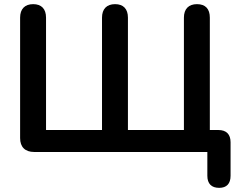

<svg xmlns="http://www.w3.org/2000/svg" viewBox="-20 -733 1154 926"><path d="M1037 173C1073 173 1092 153 1092 115V-47C1092 -85 1072 -106 1033 -106H992V-648C992 -690 971 -713 930 -713C890 -713 867 -690 867 -648V-106H597V-648C597 -690 575 -713 535 -713C495 -713 472 -690 472 -648V-106H202V-648C202 -690 180 -713 140 -713C100 -713 77 -690 77 -648V-67C77 -24 101 0 145 0H980V115C980 153 1000 173 1037 173Z"/></svg>

Font: SN Pro SemiBold
Style: Regular
Weight: 600
Designer: Tobias Whetton
Foundry: Supernotes
Version: Version 1.003;Glyphs 3.3 (3324)